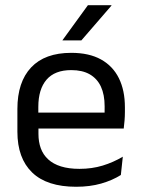

<svg xmlns="http://www.w3.org/2000/svg" viewBox="-20 -703 540 734"><path d="M271 11Q159.5 11 103 -43.5Q46.5 -98 46.5 -199.5V-286.5Q46.5 -389.5 99 -445.2Q151.5 -501 252.5 -501Q320.5 -501 366 -475.8Q411.5 -450.5 434.5 -404Q457.5 -357.5 457.5 -293V-275Q457.5 -259 456.2 -243Q455 -227 453 -211.5H378.5Q379.5 -235.5 379.8 -257Q380 -278.5 380 -296.5Q380 -341 365.8 -371.8Q351.5 -402.5 323.2 -418.8Q295 -435 252.5 -435Q189.5 -435 158 -398.5Q126.5 -362 126.5 -294V-247.5L127 -237.5V-191Q127 -160.5 136 -136Q145 -111.5 164.2 -93.8Q183.5 -76 213.2 -66.8Q243 -57.5 284 -57.5Q331.5 -57.5 372.5 -70Q413.5 -82.5 449.5 -104L442 -34Q409.5 -13.5 366.5 -1.2Q323.5 11 271 11ZM89 -211.5V-272.5H436V-211.5ZM316 -683H406V-681.5L291 -548.5H219V-549.5Z"/></svg>

Font: Anek Tamil
Style: Regular
Weight: 400
Designer: Aadarsh Rajan (Tamil), Yesha Goshar (Latin)
Foundry: Ek Type
Version: Version 1.003